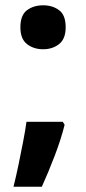

<svg xmlns="http://www.w3.org/2000/svg" viewBox="-20 -576 325 725"><path d="M224 -104.8Q211 -52 187 11Q163 74 138 129H31Q41 89 50 45.5Q59 2 67.1 -39.8Q75.2 -81.6 80 -116H217ZM57 -472.8Q57 -519 82 -537.5Q107 -556 143 -556Q178.1 -556 203 -537.7Q228 -519.4 228 -473Q228 -429 203 -409.5Q178.1 -390 143 -390Q107 -390 82 -409.5Q57 -428.9 57 -472.8Z"/></svg>

Font: Noto Sans Tai Tham
Style: Regular
Weight: 400
Designer: Monotype Design Team 2013. Revised by David WIlliams 2020
Foundry: Monotype Imaging Inc.
Version: Version 2.002